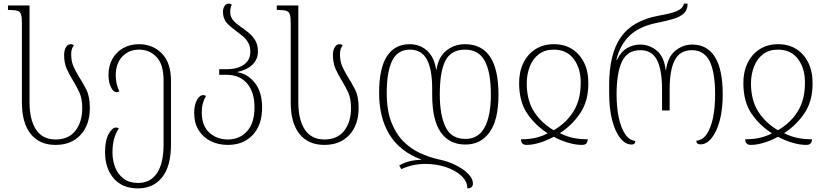

<svg xmlns="http://www.w3.org/2000/svg" viewBox="-20 -790 4564 1060"><path d="M287 10Q198 10 149.5 -50.5Q101 -111 101 -224V-663Q101 -695 96 -710.5Q91 -726 76 -730.5Q61 -735 32 -735H24V-760H143V-226Q143 -129 179 -74.5Q215 -20 287 -20Q359 -20 396.5 -68.5Q434 -117 434 -193Q434 -247 417.5 -281.5Q401 -316 382 -347Q364 -376 349 -408.5Q334 -441 334 -488Q334 -512 344 -529Q354 -546 370 -546Q382 -546 388 -539Q373 -523 373 -491Q373 -451 386 -422.5Q399 -394 415 -368Q436 -335 456 -296.5Q476 -258 476 -194Q476 -101 425 -45.5Q374 10 287 10Z M742 250Q655 250 607.5 194.5Q560 139 560 50Q560 -15 580 -50.5Q600 -86 620 -86Q628 -86 636 -81Q622 -61 611.5 -29Q601 3 601 52Q601 98 617 136.5Q633 175 664 197.5Q695 220 742 220Q811 220 847 165.5Q883 111 883 9V-347Q883 -434 844.5 -475Q806 -516 747 -516Q692 -516 655.5 -478Q619 -440 619 -374Q619 -350 624 -327.5Q629 -305 639 -286Q631 -281 624 -281Q606 -281 592.5 -308.5Q579 -336 579 -376Q579 -427 601 -465.5Q623 -504 661 -525Q699 -546 747 -546Q823 -546 873.5 -495Q924 -444 924 -343V7Q924 128 875 189Q826 250 742 250Z M1238 10Q1186 10 1144 -10.5Q1102 -31 1077 -70.5Q1052 -110 1052 -167Q1052 -210 1067 -237.5Q1082 -265 1102 -265Q1110 -265 1117 -260Q1107 -243 1100.5 -221.5Q1094 -200 1094 -170Q1094 -95 1136 -57.5Q1178 -20 1238 -20Q1303 -20 1344 -65.5Q1385 -111 1385 -197Q1385 -282 1344 -329.5Q1303 -377 1231 -377H1190V-408H1232Q1291 -408 1326.5 -433Q1362 -458 1362 -504Q1362 -534 1350 -555Q1338 -576 1319.5 -591Q1301 -606 1281 -621Q1254 -640 1232.5 -663Q1211 -686 1211 -725Q1211 -743 1219.5 -756.5Q1228 -770 1243 -770Q1254 -770 1260 -763Q1251 -749 1251 -724Q1251 -696 1268 -677Q1285 -658 1309 -642Q1331 -627 1353 -609Q1375 -591 1389.5 -566.5Q1404 -542 1404 -506Q1404 -462 1373 -432.5Q1342 -403 1291 -393V-391Q1347 -383 1387 -332.5Q1427 -282 1427 -197Q1427 -99 1375 -44.5Q1323 10 1238 10Z M1771 10Q1682 10 1633.5 -50.5Q1585 -111 1585 -224V-663Q1585 -695 1580 -710.5Q1575 -726 1560 -730.5Q1545 -735 1516 -735H1508V-760H1627V-226Q1627 -129 1663 -74.5Q1699 -20 1771 -20Q1843 -20 1880.5 -68.5Q1918 -117 1918 -193Q1918 -247 1901.5 -281.5Q1885 -316 1866 -347Q1848 -376 1833 -408.5Q1818 -441 1818 -488Q1818 -512 1828 -529Q1838 -546 1854 -546Q1866 -546 1872 -539Q1857 -523 1857 -491Q1857 -451 1870 -422.5Q1883 -394 1899 -368Q1920 -335 1940 -296.5Q1960 -258 1960 -194Q1960 -101 1909 -45.5Q1858 10 1771 10Z M2550 8Q2461 8 2413.5 -59.5Q2366 -127 2366 -268V-300Q2366 -408 2336.5 -462Q2307 -516 2243 -516Q2175 -516 2145 -454.5Q2115 -393 2115 -277Q2115 -181 2140.5 -115.5Q2166 -50 2208 -8.5Q2250 33 2300 55.5Q2350 78 2398 89Q2453 100 2496.5 122Q2540 144 2565.5 170.5Q2591 197 2591 222Q2591 250 2560 250Q2560 211 2527 180.5Q2494 150 2441.5 132.5Q2389 115 2330 115Q2289 115 2254 123.5Q2219 132 2196 144L2184 124Q2230 95 2304 92V90Q2187 46 2130 -47.5Q2073 -141 2073 -277Q2073 -414 2116.5 -480Q2160 -546 2241 -546Q2298 -546 2337.5 -510.5Q2377 -475 2388 -406H2390Q2400 -475 2444 -510.5Q2488 -546 2547 -546Q2732 -546 2732 -268Q2732 -128 2683 -60Q2634 8 2550 8ZM2547 -516Q2471 -516 2439.5 -456Q2408 -396 2408 -268Q2408 -156 2439.5 -89.5Q2471 -23 2550 -23Q2621 -23 2655.5 -86.5Q2690 -150 2690 -268Q2690 -391 2656.5 -453.5Q2623 -516 2547 -516Z M2887 10Q2857 10 2856 -21Q2898 -21 2933.5 -28.5Q2969 -36 3004 -54Q2936 -97 2891.5 -162Q2847 -227 2846 -327Q2845 -391 2868.5 -440.5Q2892 -490 2935.5 -518Q2979 -546 3038 -546Q3097 -546 3139.5 -518.5Q3182 -491 3205.5 -442Q3229 -393 3228 -327Q3228 -232 3183.5 -165.5Q3139 -99 3071 -55Q3108 -36 3145 -28.5Q3182 -21 3225 -21Q3224 -6 3217 2Q3210 10 3193 10Q3158 10 3117 -2Q3076 -14 3037 -35Q2999 -14 2959.5 -2Q2920 10 2887 10ZM3037 -71Q3106 -111 3145.5 -174Q3185 -237 3186 -327Q3188 -409 3149 -462.5Q3110 -516 3037 -516Q2988 -516 2955 -491Q2922 -466 2905 -423Q2888 -380 2888 -327Q2889 -233 2930 -171Q2971 -109 3037 -71Z M3467 8Q3433 8 3404.5 -27.5Q3376 -63 3359.5 -127Q3343 -191 3343 -278V-320Q3343 -492 3407 -584Q3471 -676 3614 -703Q3648 -709 3679 -716.5Q3710 -724 3731 -736.5Q3752 -749 3756 -770H3776Q3776 -737 3757.5 -718Q3739 -699 3703 -687.5Q3667 -676 3613 -665Q3512 -646 3457.5 -594.5Q3403 -543 3383 -460H3386Q3409 -506 3443 -525Q3477 -544 3514 -544Q3565 -544 3605.5 -511Q3646 -478 3655 -404H3657Q3667 -477 3709 -510.5Q3751 -544 3802 -544Q3884 -544 3927 -475.5Q3970 -407 3970 -268Q3970 -186 3953.5 -124.5Q3937 -63 3909 -28Q3881 7 3847 7Q3825 7 3824 -13Q3859 -16 3882 -50Q3905 -84 3916.5 -140.5Q3928 -197 3928 -268Q3928 -392 3897.5 -452.5Q3867 -513 3800 -513Q3734 -513 3705.5 -458.5Q3677 -404 3677 -296V-180H3635V-296Q3635 -405 3607 -459Q3579 -513 3515 -513Q3444 -513 3414 -450.5Q3384 -388 3384 -268Q3384 -196 3396.5 -139Q3409 -82 3432 -48.5Q3455 -15 3488 -12Q3487 8 3467 8Z M4125 10Q4095 10 4094 -21Q4136 -21 4171.5 -28.5Q4207 -36 4242 -54Q4174 -97 4129.5 -162Q4085 -227 4084 -327Q4083 -391 4106.5 -440.5Q4130 -490 4173.5 -518Q4217 -546 4276 -546Q4335 -546 4377.5 -518.5Q4420 -491 4443.5 -442Q4467 -393 4466 -327Q4466 -232 4421.5 -165.5Q4377 -99 4309 -55Q4346 -36 4383 -28.5Q4420 -21 4463 -21Q4462 -6 4455 2Q4448 10 4431 10Q4396 10 4355 -2Q4314 -14 4275 -35Q4237 -14 4197.5 -2Q4158 10 4125 10ZM4275 -71Q4344 -111 4383.5 -174Q4423 -237 4424 -327Q4426 -409 4387 -462.5Q4348 -516 4275 -516Q4226 -516 4193 -491Q4160 -466 4143 -423Q4126 -380 4126 -327Q4127 -233 4168 -171Q4209 -109 4275 -71Z"/></svg>

Font: Noto Serif Georgian SemiCondensed ExtraLight
Style: Regular
Weight: 200
Width: 4
Designer: Monotype Design Team, Akaki Razmadze
Foundry: Google LLC
Version: Version 2.003; ttfautohint (v1.8.4.7-5d5b)